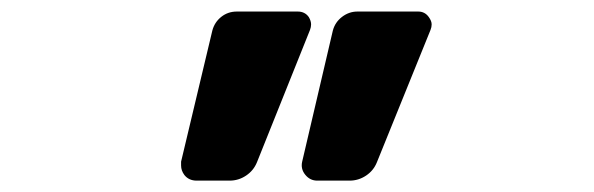

<svg xmlns="http://www.w3.org/2000/svg" viewBox="-20 -570 1040 336"><path d="M535.2 -253.9Q522.5 -253.9 514.2 -264.2Q505.9 -274.4 508.8 -287.1L562.5 -516.6Q566.4 -531.2 578.6 -540.5Q590.8 -549.8 605.5 -549.8H711.9Q723.6 -549.8 730.5 -540Q735.4 -533.2 735.4 -527.3Q735.4 -522.5 733.4 -517.6L639.6 -286.1Q633.8 -271.5 620.6 -262.7Q607.4 -253.9 591.8 -253.9ZM324.2 -253.9Q310.5 -253.9 302.7 -263.7Q296.9 -271.5 296.9 -280.3Q296.9 -284.2 296.9 -287.1L351.6 -516.6Q355.5 -531.2 367.2 -540.5Q378.9 -549.8 394.5 -549.8H501Q513.7 -549.8 520.5 -540Q524.4 -533.2 524.4 -527.3Q524.4 -522.5 522.5 -517.6L429.7 -286.1Q423.8 -271.5 410.6 -262.7Q397.5 -253.9 381.8 -253.9Z"/></svg>

Font: Rounded-L Mgen+ 1mn bold
Style: Bold
Weight: 700
Designer: [Source Han Sans]
Ryoko NISHIZUKA  (kana & ideographs); Paul D. Hunt (Latin, Greek & Cyrillic); Wenlong ZHANG  (bopomofo
Version: Version 1.059.20150602